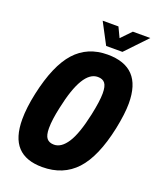

<svg xmlns="http://www.w3.org/2000/svg" viewBox="-159 -961 870 1064"><g transform="rotate(20 276.0 -428.5)"><path d="M27 -202Q27 -270 46 -358Q85 -537 158.5 -618.5Q232 -700 350 -700Q451 -700 501.5 -647Q552 -594 552 -485Q552 -424 533 -332Q495 -153 419.5 -71.5Q344 10 221 10Q124 10 75.5 -42Q27 -94 27 -202ZM379 -358Q397 -442 397 -488Q397 -530 383.5 -547.5Q370 -565 341 -565Q249 -565 200 -332Q183 -256 183 -206Q183 -164 197 -146.5Q211 -129 240 -129Q283 -129 318 -183Q353 -237 379 -358ZM259 -867H352L380 -808L437 -867H540L421 -742H325Z"/></g></svg>

Font: Decalotype ExtraBold Italic
Style: Regular
Weight: 800
Italic angle: -12°
Designer: Alfredo Marco Pradil
Foundry: Alfredo Marco Pradil
Version: Version 1.0